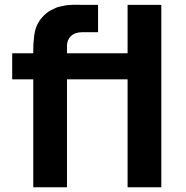

<svg xmlns="http://www.w3.org/2000/svg" viewBox="-20 -786 780 806"><path d="M515.6 -765.6H657.2V0H515.6V-453.1H261.2V0H119.6V-453.1H31.2V-562.5H119.6Q119.6 -588.9 120.1 -599.9Q120.6 -610.8 123.5 -635.5Q126.5 -660.2 134.8 -679Q143.1 -697.8 157.2 -713.4Q165.5 -722.7 174.8 -730.5Q184.1 -738.3 194.6 -743.4Q205.1 -748.5 213.6 -752.7Q222.2 -756.8 234.4 -759Q246.6 -761.2 253.4 -762.9Q260.3 -764.6 272.9 -765.1Q285.6 -765.6 290.3 -765.9Q294.9 -766.1 307.6 -765.9Q320.3 -765.6 321.8 -765.6H391.6V-650.9H327.1Q294.9 -650.9 278.1 -634.8Q261.2 -618.7 261.2 -593.8V-562.5H515.6Z"/></svg>

Font: Manrope3 ExtraBold
Style: Bold
Weight: 800
Width: 4
Designer: Mikhail Sharanda
Foundry: Mikhail Sharanda
Version: Version 3.000;PS 003.000;hotconv 1.0.88;makeotf.lib2.5.64775